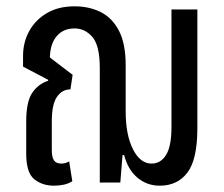

<svg xmlns="http://www.w3.org/2000/svg" viewBox="-20 -578 709 608"><path d="M151 10Q114 10 88.5 -10.5Q63 -31 63 -92V-193Q63 -256 82 -284Q101 -312 132 -322L133 -325L53 -367V-401Q53 -444 72.5 -479.5Q92 -515 128.5 -536.5Q165 -558 216 -558Q262 -558 298.5 -540Q335 -522 356.5 -481Q378 -440 378 -371V-225Q378 -151 401 -105.5Q424 -60 460 -60Q489 -60 506 -87.5Q523 -115 523 -176V-548H605V-172Q605 -73 573.5 -31.5Q542 10 486 10Q445 10 415 -15.5Q385 -41 373 -87H368L361 0H296V-362Q296 -434 272.5 -461Q249 -488 216 -488Q181 -488 160 -464Q139 -440 138 -396L210 -341L203 -295Q177 -295 160.5 -271.5Q144 -248 144 -193V-103Q144 -80 151 -70Q158 -60 174 -60Q187 -60 199 -67L209 -4Q196 4 181 7Q166 10 151 10Z"/></svg>

Font: Noto Sans Thai ExtCond
Style: Regular
Weight: 400
Width: 2
Designer: Monotype Design Team
Foundry: Monotype Imaging Inc.
Version: Version 2.002; ttfautohint (v1.8.4.7-5d5b)